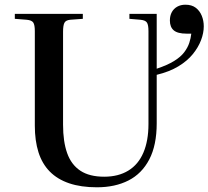

<svg xmlns="http://www.w3.org/2000/svg" viewBox="-20 -782 886 816"><path d="M392 14Q324 14 274 -3Q224 -20 191.5 -53Q159 -86 143.5 -135Q128 -184 128 -248V-650Q128 -676 121.5 -686Q115 -696 94 -698L43 -702V-723H332V-702L278 -698Q259 -696 253.5 -684.5Q248 -673 248 -647V-252Q248 -180 265.5 -131Q283 -82 321.5 -56.5Q360 -31 423 -31Q483 -31 525.5 -57Q568 -83 589.5 -133.5Q611 -184 611 -255V-650Q611 -676 604.5 -686Q598 -696 577 -698L530 -702V-723H646V-490Q691 -505 719.5 -522.5Q748 -540 763 -560Q778 -580 784.5 -600Q791 -620 793 -639H773Q735 -639 718.5 -653Q702 -667 702 -695Q702 -715 710 -730Q718 -745 733 -753.5Q748 -762 768 -762Q795 -762 812 -749Q829 -736 837.5 -715Q846 -694 846 -670Q846 -642 834.5 -611.5Q823 -581 799.5 -552Q776 -523 738 -500Q700 -477 646 -464V-258Q646 -165 614.5 -104.5Q583 -44 526 -15Q469 14 392 14Z"/></svg>

Font: Literata 60pt Medium
Style: Regular
Weight: 500
Designer: Latin by Veronika Burian and Jose Scaglione. Greek by Irene Vlachou. Cyrillic by Vera Evstafieva.
Foundry: TypeTogether
Version: Version 3.103;gftools[0.9.29]